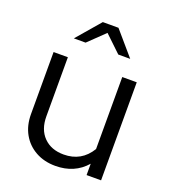

<svg xmlns="http://www.w3.org/2000/svg" viewBox="-133 -815 816 922"><g transform="rotate(20 274.5 -353.5)"><path d="M255 10Q198 10 154 -14.5Q110 -39 85.5 -82.5Q61 -126 61 -184V-501H134V-199Q134 -132 172 -93.5Q210 -55 274 -55Q365 -55 412 -133V-501H486V0H412V-58Q353 10 255 10ZM357 -596 273 -676 190 -596H130L234 -717H314L418 -596Z"/></g></svg>

Font: Red Hat Display VF
Style: Regular
Weight: 300
Designer: Pentagram, MCKL
Foundry: Pentagram, MCKL
Version: Version 1.023